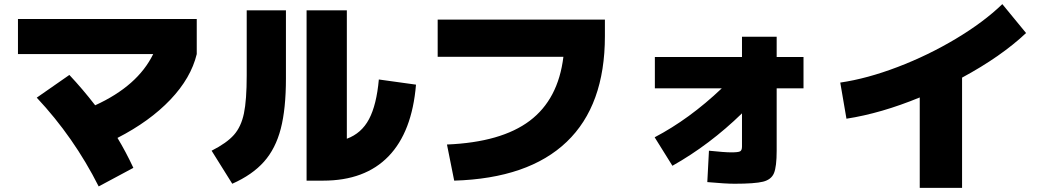

<svg xmlns="http://www.w3.org/2000/svg" viewBox="-20 -830 5040 930"><path d="M158 -357 316 -467Q380 -399 441 -320Q647 -414 722 -568H67V-738H933V-568Q905 -452 805 -347Q705 -242 549 -162Q589 -96 626 -17L458 73Q338 -165 158 -357Z M1465 -780H1660V-158Q1731 -184 1767.5 -253Q1804 -322 1815 -445L1995 -420Q1976 -191 1862 -73Q1748 45 1545 45H1465ZM1175 -465V-780H1365V-450Q1365 -303 1340 -206.5Q1315 -110 1258.5 -46.5Q1202 17 1105 60L1005 -100Q1078 -137 1113 -176.5Q1148 -216 1161.5 -280.5Q1175 -345 1175 -465Z M2709 -555H2100V-735H2910V-655Q2910 -320 2725 -143Q2540 34 2180 45L2145 -130Q2408 -141 2546 -245Q2684 -349 2709 -555Z M3476 -402H3152V-554H3574V-652H3742V-554H3872V-402H3742V-100Q3742 -23 3729 8.5Q3716 40 3676 50Q3636 60 3538 60Q3494 60 3406 52L3414 -100Q3490 -92 3522 -92Q3556 -92 3565 -97Q3574 -102 3574 -120V-281Q3418 -129 3237 -27L3151 -165Q3319 -253 3476 -402Z M4835 -810 4950 -670Q4829 -556 4640 -454V80H4435V-358Q4248 -281 4080 -255L4050 -430Q4180 -449 4328 -505.5Q4476 -562 4610.5 -642.5Q4745 -723 4835 -810Z"/></svg>

Font: Enso Black
Style: Regular
Weight: 900
Designer: Coji Morishita
Foundry: UNDERFOREST DESIGN
Version: Version 1.000